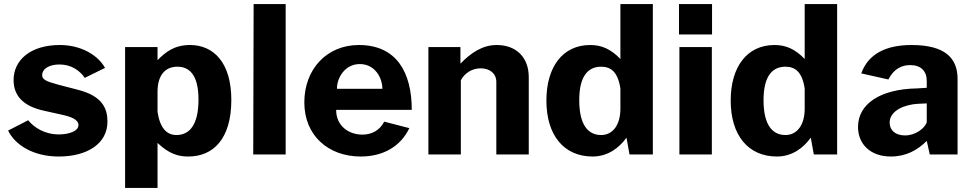

<svg xmlns="http://www.w3.org/2000/svg" viewBox="-20 -762 4798 947"><path d="M270 10C411 10 510 -54 510 -162C510 -225 487 -289 361 -320L265 -345C205 -361 188 -371 188 -391C188 -424 225 -444 273 -444C333 -444 374 -413 398 -378L498 -427C465 -488 382 -540 275 -540C131 -540 46 -466 47 -365C48 -285 100 -236 201 -215L286 -196C332 -186 367 -172 367 -145C367 -114 317 -99 271 -99C199 -99 147 -134 119 -169L20 -118C55 -46 145 10 270 10Z M597 165H757V-57C815 -2 860 10 909 10C1030 10 1121 -75 1121 -269C1121 -454 1033 -540 917 -540C838 -540 794 -503 757 -465V-530H597ZM850 -96C802 -96 769 -131 757 -210V-309C757 -393 796 -433 855 -433C910 -433 959 -398 959 -271C959 -145 914 -96 850 -96Z M1229 0H1389V-742H1231Z M1638 -220H2011C2011 -405 1936 -540 1750 -540C1593 -540 1481 -422 1481 -257C1481 -93 1600 10 1759 10C1868 10 1955 -38 1999 -130L1875 -162C1853 -119 1814 -98 1767 -98C1701 -98 1638 -140 1638 -220ZM1642 -324C1641 -375 1679 -446 1755 -446C1828 -446 1866 -380 1866 -324Z M2093 0H2253V-366C2273 -404 2311 -425 2351 -425C2395 -425 2428 -400 2428 -358V0H2588V-382C2588 -478 2527 -540 2430 -540C2361 -540 2304 -503 2251 -448V-530H2093Z M2903 10C2979 10 3035 -34 3070 -83L3085 0H3200V-742H3040V-471C2992 -521 2946 -540 2891 -540C2756 -540 2675 -433 2675 -266C2675 -94 2762 10 2903 10ZM2945 -96C2884 -96 2837 -141 2837 -268C2837 -393 2885 -433 2945 -433C2994 -433 3028 -406 3040 -325V-226C3040 -145 3002 -96 2945 -96Z M3492 -742H3329V-592H3492ZM3491 -530H3331V0H3491Z M3812 10C3888 10 3944 -34 3979 -83L3994 0H4109V-742H3949V-471C3901 -521 3855 -540 3800 -540C3665 -540 3584 -433 3584 -266C3584 -94 3671 10 3812 10ZM3854 -96C3793 -96 3746 -141 3746 -268C3746 -393 3794 -433 3854 -433C3903 -433 3937 -406 3949 -325V-226C3949 -145 3911 -96 3854 -96Z M4374 10C4448 10 4505 -21 4551 -67L4566 0H4703V-373C4703 -474 4643 -540 4476 -540C4350 -540 4262 -496 4228 -400L4362 -370C4388 -423 4429 -441 4469 -441C4522 -441 4551 -412 4551 -363V-329L4504 -326C4321 -323 4212 -249 4212 -136C4212 -51 4273 10 4374 10ZM4444 -94C4397 -94 4368 -119 4368 -157C4368 -218 4445 -247 4508 -250L4551 -252V-158C4539 -127 4494 -94 4444 -94Z"/></svg>

Font: 18Franklin
Style: Bold
Weight: 700
Designer: Pablo Impallari, Rodrigo Fuenzalida (Modified by Dan O. Williams)
Version: Version 0.025;PS 000.025;hotconv 1.0.88;makeotf.lib2.5.64775